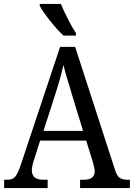

<svg xmlns="http://www.w3.org/2000/svg" viewBox="-20 -951 677 971"><path d="M1 -42H17Q43 -42 56.5 -57Q70 -72 86 -120L284 -714H360L562 -91Q571 -62 584.5 -52Q598 -42 626 -42H637V0H385V-42H405Q459 -42 459 -85Q459 -97 449 -133L416 -240H183L151 -140Q141 -108 141 -89Q141 -42 199 -42H221V0H1ZM400 -289 344 -472 333 -510Q310 -581 301 -623Q287 -560 262 -482L200 -289ZM364 -784V-771H317H301Q272 -797 234 -845Q196 -893 181 -921V-931H270H288Q302 -897 323.5 -854.5Q345 -812 364 -784Z"/></svg>

Font: Noto Serif Narrow
Style: Regular
Weight: 400
Width: 4
Designer: Monotype Design Team
Foundry: Monotype Imaging Inc.
Version: Version 1.001